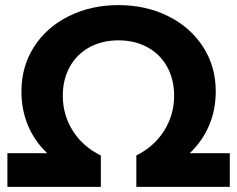

<svg xmlns="http://www.w3.org/2000/svg" viewBox="-20 -732 929 752"><path d="M9 -132H165Q117 -177 90.5 -238.5Q64 -300 64 -374Q64 -472 113.5 -549Q163 -626 250 -669Q337 -712 444 -712Q551 -712 638 -669Q725 -626 775 -549Q825 -472 825 -374Q825 -300 798 -238.5Q771 -177 723 -132H880V0H514V-123Q585 -159 623.5 -221Q662 -283 662 -357Q662 -422 634 -471.5Q606 -521 556.5 -547.5Q507 -574 444 -574Q381 -574 331.5 -547.5Q282 -521 254 -471.5Q226 -422 226 -357Q226 -282 265 -220Q304 -158 375 -123V0H9Z"/></svg>

Font: Montserrat Alternates
Style: Bold
Weight: 700
Designer: Julieta Ulanovsky
Foundry: Julieta Ulanovsky
Version: Version 7.200